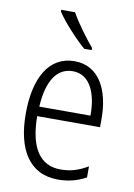

<svg xmlns="http://www.w3.org/2000/svg" viewBox="-87 -821 619 887"><g transform="rotate(10 222.5 -377.5)"><path d="M192 -765H127V-757C156 -712 220 -643 263 -606H298V-616C264 -657 219 -716 192 -765ZM230 -542C111 -542 49 -434 49 -264C49 -99 112 10 248 10C299 10 340 -2 379 -23V-75C335 -49 297 -38 252 -38C154 -38 104 -115 103 -262H398V-303C398 -434 346 -542 230 -542ZM230 -495C310 -495 346 -412 345 -307H105C112 -432 157 -495 230 -495Z"/></g></svg>

Font: Noto Sans Hebrew Condensed Light
Style: Regular
Weight: 300
Width: 3
Designer: Monotype Design Team
Foundry: Monotype Imaging Inc.
Version: Version 2.004